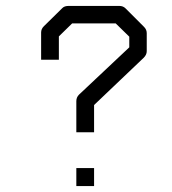

<svg xmlns="http://www.w3.org/2000/svg" viewBox="-20 -679 580 649"><path d="M179 -477H119V-569Q119 -581 128 -590L191 -652Q198 -659 212 -659H383Q396 -659 404 -651L467 -588Q476 -579 476 -567V-506Q476 -494 466 -484L298 -324V-232H238V-337Q238 -350 247 -359L417 -519V-555L371 -600H224L179 -556ZM238 -111H298V-50H238Z"/></svg>

Font: 3270 Nerd Font Mono
Style: Regular
Weight: 400
Monospace: yes
Version: Version 3.0.1;Nerd Fonts 3.0.0